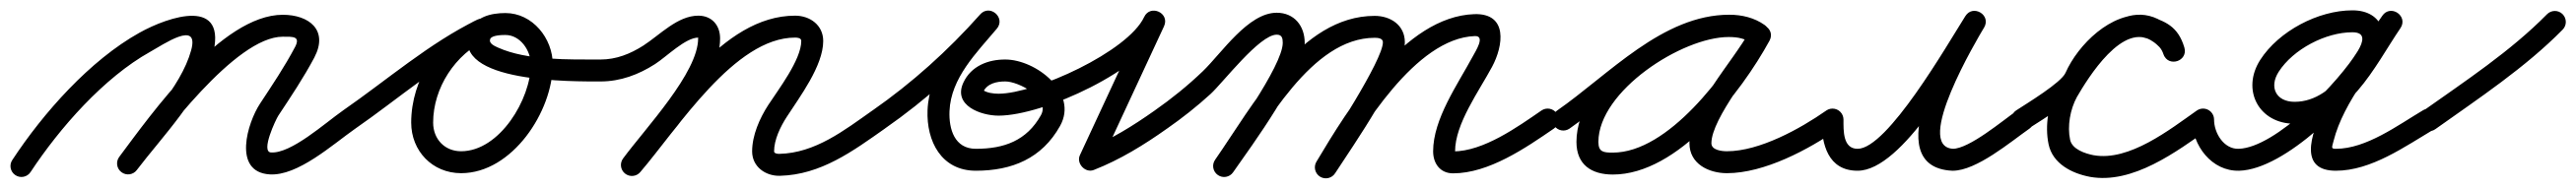

<svg xmlns="http://www.w3.org/2000/svg" viewBox="-41 -306 4929 362"><path d="M17.5 23.5C17.5 23.5 17.5 23.5 17.5 23.5C73.1 -60.9 157.7 -157.3 246.2 -206.7C271.4 -220.7 341 -268.9 324.7 -209.6C305.1 -138.1 232.9 -65.7 187.3 -5.7C180.3 3.5 182.1 16.7 191.3 23.7C200.5 30.7 213.7 28.9 220.7 19.7C220.7 19.7 220.7 19.7 220.7 19.7C270 -45 343.9 -120.5 365.3 -198.4C396.8 -313.2 282.2 -274.8 225.8 -243.3C131.2 -190.6 41.8 -89.8 -17.5 0.5C-23.9 10.1 -21.2 23.2 -11.5 29.5C-1.9 35.9 11.2 33.2 17.5 23.5ZM220.8 19.6C220.8 19.6 220.8 19.6 220.8 19.6C267.5 -42.8 409.2 -235.7 500 -235.7C519.8 -235.7 534.3 -236.8 523.4 -215.7C523.4 -215.7 523.4 -215.7 523.4 -215.8C523.4 -215.8 523.4 -215.8 523.4 -215.8C503.5 -178.1 479.9 -143.1 456.5 -107.5C432.6 -71.3 403.3 23.2 474.6 28C528.6 31.6 595.1 -29 639 -59.8C648.5 -66.5 650.9 -79.5 644.2 -89C637.5 -98.5 624.5 -100.9 615 -94.2C580.8 -70.3 516 -11.4 477.4 -14C457.3 -15.3 486.8 -77.3 491.5 -84.5C515.7 -121.1 539.9 -157.2 560.6 -196.2C560.6 -196.2 560.6 -196.2 560.6 -196.2C560.6 -196.3 560.6 -196.3 560.6 -196.3C587.8 -248.5 550.1 -277.7 500 -277.7C382.3 -277.7 247.9 -86.8 187.2 -5.6C180.2 3.7 182.1 16.9 191.4 23.8C200.7 30.8 213.9 28.9 220.8 19.6Z M609.7 -65.1C616.3 -55.5 629.4 -53.1 638.9 -59.7C721.2 -116.7 800.9 -186.8 890.6 -230.6C903 -236.7 904.8 -249.1 900.3 -258.5C895.9 -267.9 885.1 -274.4 872.5 -268.5C797.5 -233.8 745.7 -153.9 745.7 -71.2C745.7 -16.8 786.3 25.7 841.2 25.7C939.3 25.7 1016.6 -93.2 1016.6 -182.5C1016.6 -232.5 977.9 -281 926 -281C898.7 -281 867.3 -274 857.2 -244.9C857.2 -244.9 857.2 -245 857.2 -245C857.2 -245 857.2 -245.1 857.2 -245.1C821.9 -146.2 1059.8 -150.1 1108 -150C1119.6 -150 1129 -159.4 1129 -171C1129 -182.6 1119.6 -192 1108 -192C1048.3 -192.1 967.5 -189.8 912 -214.8C906.1 -217.5 893.8 -222.5 896.8 -230.9C896.8 -230.9 896.8 -231 896.8 -231C896.8 -231 896.8 -231.1 896.8 -231.1C899.5 -238.7 919.6 -239 926 -239C954.4 -239 974.6 -209.2 974.6 -182.5C974.6 -116.8 915.3 -16.3 841.2 -16.3C809.5 -16.3 787.7 -39.9 787.7 -71.2C787.7 -137.6 830 -202.5 890.2 -230.4C902.8 -236.2 904.5 -248.8 899.9 -258.3C895.4 -267.9 884.6 -274.4 872.2 -268.3C780.4 -223.5 699.1 -152.5 615.1 -94.3C605.5 -87.7 603.1 -74.6 609.7 -65.1Z M1108 -150C1108 -150 1108 -150 1108 -150C1146 -150 1180.7 -163 1212.3 -183.3C1234.3 -197.4 1270.4 -234 1295 -234C1297.6 -234 1294.7 -239.7 1294.7 -232.5C1294.7 -166.7 1194.3 -61 1151.1 -2.5C1144.2 6.9 1146.2 20 1155.5 26.9C1164.9 33.8 1178 31.8 1184.9 22.5C1236.7 -47.8 1336.7 -145.3 1336.7 -232.5C1336.7 -257.6 1320.9 -276 1295 -276C1255.4 -276 1221.6 -239.2 1189.7 -218.6C1164.8 -202.7 1137.9 -192 1108 -192C1096.4 -192 1087 -182.6 1087 -171C1087 -159.4 1096.4 -150 1108 -150ZM1154.3 25.9C1163.1 33.5 1176.4 32.5 1183.9 23.7C1256.3 -60.8 1364.5 -234 1480.2 -234C1484.8 -234 1492 -233.4 1492 -227.5C1492 -191.4 1447.6 -133.8 1428.8 -104.8C1412.3 -79.3 1398 -46.8 1398 -16C1398 -16 1398 -16 1398 -16C1398 -16 1398 -16 1398 -16C1398 13.3 1423.6 31.4 1451.1 30.7C1529.5 28.8 1590.7 -16.5 1652.1 -59.8C1661.6 -66.5 1663.8 -79.6 1657.2 -89.1C1650.5 -98.6 1637.4 -100.8 1627.9 -94.2C1627.9 -94.2 1627.9 -94.2 1627.9 -94.2C1574.2 -56.3 1518.8 -12.9 1450.1 -11.3C1447.1 -11.2 1440 -11.9 1440 -16C1440 -16 1440 -16 1440 -16C1440 -16 1440 -16 1440 -16C1440 -38.5 1452.2 -63.5 1464.1 -81.9C1488.9 -120.3 1534 -179.9 1534 -227.5C1534 -257.9 1508.7 -276 1480.2 -276C1339.3 -276 1236 -101.6 1152.1 -3.7C1144.5 5.1 1145.5 18.4 1154.3 25.9Z M1652 -59.8C1652 -59.8 1652 -59.8 1652 -59.8C1730.6 -114.5 1802.1 -178.9 1865.7 -250.5C1874.9 -260.9 1871.4 -273 1863.3 -279.9C1855.3 -286.9 1842.8 -288.6 1833.9 -278C1788.5 -223.8 1736.7 -170 1733.6 -94.9C1733.6 -94.9 1733.6 -94.9 1733.6 -94.8C1733.6 -94.8 1733.6 -94.8 1733.6 -94.8C1731.3 -35.8 1759.9 21 1826 21C1895.4 21 1952.4 -2.6 1987.1 -64.7C2023 -128.9 1940.3 -192.1 1882.4 -192C1882.3 -192 1882.4 -192 1882.4 -192C1882.5 -192 1882.5 -192 1882.5 -192C1849.4 -192.2 1816.9 -179.5 1802.2 -147.9C1781.6 -103.8 1836 -84.5 1869.4 -84.5C1955.9 -84.5 2147.2 -172.3 2186 -255.6C2191.9 -268.3 2185.4 -279.1 2175.8 -283.5C2166.3 -287.9 2153.8 -286 2148 -273.3C2107 -185.2 2066 -97 2025.1 -8.8C2021.4 -0.9 2024 7.8 2029.5 13.7C2035.1 19.7 2043.6 22.8 2051.8 19.5C2102.1 -0.2 2148.2 -28.7 2192.1 -59.9C2201.6 -66.6 2203.8 -79.7 2197.1 -89.1C2190.4 -98.6 2177.3 -100.8 2167.9 -94.1C2167.9 -94.1 2167.9 -94.1 2167.9 -94.1C2126.7 -65 2083.6 -38.1 2036.5 -19.5C2028.3 -16.3 2033.1 -5.2 2040.9 3.1C2048.7 11.3 2059.5 16.8 2063.2 8.8C2104.1 -79.3 2145.1 -167.5 2186 -255.6C2191.9 -268.3 2185.4 -279.1 2175.9 -283.5C2166.3 -287.9 2153.9 -286 2148 -273.4C2117 -207 1940 -126.5 1869.4 -126.5C1860.4 -126.5 1846.4 -128 1839.2 -134C1838.2 -134.9 1839.7 -128.9 1840.2 -130.1C1847.7 -146.2 1866.1 -150.1 1882.3 -150C1882.3 -150 1882.3 -150 1882.4 -150C1882.4 -150 1882.4 -150 1882.5 -150C1907.4 -150.1 1969 -118.3 1950.5 -85.3C1923.2 -36.6 1880.2 -21 1826 -21C1785.2 -21 1774.2 -58.7 1775.6 -93.2C1775.6 -93.2 1775.6 -93.2 1775.6 -93.2C1775.6 -93.1 1775.6 -93.1 1775.6 -93.1C1778.2 -156.8 1827.5 -205 1866.1 -251C1875 -261.6 1871.6 -273.6 1863.7 -280.4C1855.8 -287.2 1843.5 -288.7 1834.3 -278.4C1772.9 -209.2 1703.9 -147.1 1628 -94.2C1618.5 -87.6 1616.1 -74.5 1622.8 -65C1629.4 -55.5 1642.5 -53.1 1652 -59.8Z M2162.8 -65C2169.4 -55.5 2182.5 -53.1 2192 -59.8C2221 -80 2248.8 -102 2274.9 -125.8C2298.9 -147.7 2368.6 -239.6 2401.6 -239.6C2411.5 -239.6 2413.2 -233.1 2413.2 -224C2413.2 -179.8 2311.9 -40.3 2283.8 0C2277.1 9.5 2279.5 22.6 2289 29.2C2298.5 35.9 2311.6 33.5 2318.2 24C2318.2 24 2318.2 24 2318.2 24C2353.8 -27 2455.2 -164.3 2455.2 -224C2455.2 -256.3 2435.3 -281.6 2401.6 -281.6C2346.8 -281.6 2296.2 -204.1 2260.2 -169.5C2231.5 -142 2200.6 -117 2168 -94.2C2158.5 -87.6 2156.1 -74.5 2162.8 -65ZM2318.2 24C2318.2 24 2318.2 24 2318.2 24C2380.4 -65.1 2467.7 -233.6 2589.1 -233.6C2595.1 -233.6 2604.8 -232.9 2604.8 -225.1C2604.8 -190.6 2503.2 -35.5 2478.4 2.5C2472.1 12.2 2474.8 25.3 2484.5 31.6C2494.2 37.9 2507.3 35.2 2513.6 25.5C2513.6 25.5 2513.6 25.5 2513.6 25.5C2547.3 -26.3 2646.8 -169 2646.8 -225.1C2646.8 -257.9 2619.4 -275.6 2589.1 -275.6C2446.6 -275.6 2355.7 -103.2 2283.8 0C2277.1 9.5 2279.5 22.6 2289 29.2C2298.5 35.9 2311.6 33.5 2318.2 24ZM2484.9 32.6C2494.8 38.5 2507.7 35.3 2513.7 25.3C2564.3 -59.5 2667 -232.8 2780.7 -236.9C2801.4 -237.6 2782.4 -208.5 2776.7 -197.9C2747.7 -144 2700.9 -78.1 2700.9 -16.1C2700.9 7 2714.3 26 2739 26C2807.4 26 2877.9 -22.6 2931.9 -59.7C2941.5 -66.3 2943.9 -79.3 2937.3 -88.9C2930.7 -98.5 2917.7 -100.9 2908.1 -94.3C2862.5 -62.9 2797.2 -16 2739 -16C2738.4 -16 2741 -15 2741.7 -14.4C2744.1 -12.3 2742.9 -10.2 2742.9 -16.1C2742.9 -68.9 2788.6 -131.2 2813.7 -178.1C2835.2 -218.1 2844.8 -281.2 2779.3 -278.9C2645.6 -274.1 2537.8 -97.1 2477.6 3.8C2471.7 13.7 2474.9 26.6 2484.9 32.6Z M2932.8 -65C2939.4 -55.5 2952.5 -53.1 2962 -59.8C3052 -122.3 3152.9 -235.8 3267.6 -235.8C3282.6 -235.8 3298.4 -232.8 3310.8 -223.9C3321.6 -216.2 3333.1 -221.6 3339 -230.7C3344.8 -239.8 3345.1 -252.5 3333.5 -259.2C3311.2 -272.1 3292.7 -277.1 3266.3 -277.1C3153 -277.1 2975.1 -155.6 2975.1 -34.2C2975.1 9.6 3004 28.3 3044.7 28.3C3169.8 28.3 3290.3 -129 3344.4 -227.9C3351.1 -240.2 3345.3 -251.4 3336.1 -256.4C3326.9 -261.5 3314.3 -260.4 3307.6 -248.1C3273.3 -185.6 3191.3 -101.5 3191.3 -31.6C3191.3 8 3228.3 25.7 3263 25.7C3334.7 25.7 3419.6 -19.6 3477 -59.8C3486.5 -66.5 3488.9 -79.5 3482.2 -89C3475.5 -98.5 3462.5 -100.9 3453 -94.2C3403.1 -59.3 3325.4 -16.3 3263 -16.3C3253.5 -16.3 3233.3 -18.3 3233.3 -31.6C3233.3 -79.6 3317.3 -178.4 3344.4 -227.9C3351.1 -240.2 3345.3 -251.4 3336.1 -256.4C3326.9 -261.5 3314.3 -260.4 3307.6 -248.1C3262 -164.9 3151 -13.7 3044.7 -13.7C3026.9 -13.7 3017.1 -14.7 3017.1 -34.2C3017.1 -131.4 3177 -235.1 3266.3 -235.1C3285.5 -235.1 3296.7 -232 3312.5 -222.8C3324 -216.1 3335.1 -221.1 3340.6 -229.6C3346.1 -238.2 3346.1 -250.3 3335.2 -258.1C3315.6 -272.1 3291.5 -277.8 3267.6 -277.8C3139.7 -277.8 3036.9 -162.9 2938 -94.2C2928.5 -87.6 2926.1 -74.5 2932.8 -65Z M3444 -77C3444 -77 3444 -77 3444 -77C3444 -29.5 3456.4 21 3513 21C3599.3 21 3709 -180.3 3754.8 -252.8C3762.1 -264.5 3756.7 -275.9 3747.7 -281.4C3738.7 -287 3726 -286.6 3719 -274.7C3688.2 -223.1 3549 13.7 3694 21C3694 21 3694.2 21 3694.5 21C3694.7 21 3695 21 3695 21C3740.5 21 3805.5 -34.2 3842 -59.8C3851.5 -66.5 3853.9 -79.5 3847.2 -89C3840.5 -98.5 3827.5 -100.9 3818 -94.2C3818 -94.2 3818 -94.2 3818 -94.2C3791.2 -75.5 3726.7 -21 3695 -21C3695 -21 3695.3 -21 3695.5 -21C3695.8 -21 3696.1 -21 3696 -21C3618.8 -24.8 3742.2 -231.8 3755 -253.3C3762.1 -265.1 3756.9 -276.5 3748 -281.9C3739.1 -287.3 3726.6 -286.9 3719.2 -275.2C3683.6 -218.8 3570 -21 3513 -21C3484.7 -21 3486 -55.8 3486 -77C3486 -88.6 3476.6 -98 3465 -98C3453.4 -98 3444 -88.6 3444 -77Z M3810.4 -65.5C3816.7 -55.8 3829.8 -53.1 3839.5 -59.4C3869.5 -79 3934.8 -117 3949.2 -149.5C3965.5 -186.2 4013.3 -239.6 4057.9 -235.1C4058 -235.1 4057 -235.3 4056.1 -235.4C4055.2 -235.6 4054.3 -235.8 4054.4 -235.8C4075.9 -229.8 4090.5 -228.3 4097.8 -203.1C4101.7 -190.1 4113.9 -187 4124.1 -190.3C4134.3 -193.6 4142.4 -203.4 4137.7 -216.1C4133.9 -226.8 4129.3 -235.5 4121.6 -244C4121.6 -244.1 4121.4 -244.3 4121.2 -244.4C4121 -244.6 4120.9 -244.8 4120.8 -244.8C4115.2 -250.5 4109.4 -256 4102.6 -260.5C4102.6 -260.5 4102.8 -260.4 4103 -260.2C4103.2 -260.1 4103.4 -260 4103.4 -260C4016.9 -322.9 3932.6 -204.2 3895.8 -140.5C3895.8 -140.5 3895.7 -140.4 3895.7 -140.3C3895.6 -140.1 3895.5 -140 3895.5 -140C3878.1 -107.8 3870.9 -65.7 3878.4 -29.7C3886.2 7.5 3922.7 26 3957 32.6C3957 32.6 3957.1 32.6 3957.2 32.6C3957.2 32.7 3957.3 32.7 3957.3 32.7C4039.6 47.4 4122.9 -15.4 4186.1 -59.8C4195.6 -66.5 4197.9 -79.6 4191.2 -89.1C4184.5 -98.6 4171.4 -100.9 4161.9 -94.2C4110.6 -58.1 4032.7 3.5 3964.7 -8.7C3964.7 -8.7 3964.8 -8.7 3964.8 -8.6C3964.9 -8.6 3965 -8.6 3965 -8.6C3949 -11.7 3923.5 -19.7 3919.6 -38.3C3914 -64.6 3919.7 -96.5 3932.5 -120C3932.5 -120 3932.4 -119.9 3932.3 -119.7C3932.3 -119.6 3932.2 -119.5 3932.2 -119.5C3953.2 -155.8 4021.4 -267.6 4078.6 -226C4078.7 -226 4078.8 -225.9 4079 -225.8C4079.2 -225.7 4079.3 -225.5 4079.4 -225.5C4083.7 -222.6 4087.5 -218.8 4091.2 -215.2C4091.2 -215.1 4091 -215.3 4090.8 -215.6C4090.6 -215.8 4090.4 -216 4090.4 -216C4094.5 -211.4 4096.3 -207.4 4098.3 -201.9C4102.9 -189.1 4114.7 -185.9 4124.5 -189C4134.3 -192.2 4142 -201.9 4138.2 -214.9C4126.3 -255.2 4102.1 -266 4065.6 -276.2C4065.6 -276.2 4064.7 -276.4 4063.9 -276.6C4063 -276.7 4062.1 -276.9 4062.1 -276.9C3998.1 -283.3 3934.8 -220.7 3910.8 -166.5C3902.5 -147.7 3838 -108.6 3816.5 -94.6C3806.8 -88.3 3804.1 -75.2 3810.4 -65.5Z M4174 -98C4162.4 -98 4153 -88.6 4153 -77C4153 -27.4 4190.6 22.4 4243.1 21C4331.6 18.6 4463 -114.9 4506.3 -187.2C4533.6 -232.7 4519.9 -286.2 4459.7 -286.2C4394.3 -286.2 4318.9 -246.5 4283.4 -191.4C4246.6 -134.1 4280.4 -69 4349.1 -69C4452.2 -69 4501.5 -178.4 4551.6 -252.1C4559.4 -263.6 4554.5 -275.2 4545.7 -281.1C4536.9 -287 4524.3 -287.1 4516.7 -275.5C4484.1 -226.1 4293 21 4428 21C4495.8 21 4560.2 -25.4 4616.7 -58.9C4626.7 -64.9 4630 -77.7 4624.1 -87.7C4618.1 -97.7 4605.3 -101 4595.3 -95.1C4546.3 -66 4486.3 -21 4428 -21C4418.1 -21 4420.6 -23.7 4423.6 -35.9C4442.8 -112.3 4507.7 -185.5 4551.7 -252.3C4559.4 -264 4554.5 -275.5 4545.9 -281.4C4537.2 -287.2 4524.6 -287.2 4516.8 -275.7C4476.5 -216.3 4430.4 -111 4349.1 -111C4313.4 -111 4299.8 -139.2 4318.7 -168.6C4346.5 -211.8 4408.5 -244.2 4459.7 -244.2C4485.5 -244.2 4480.7 -226.3 4470.3 -208.8C4435.2 -150.3 4313.4 -23 4242 -21C4213.6 -20.2 4195 -51.3 4195 -77C4195 -88.6 4185.6 -98 4174 -98Z M4588.9 -63.5C4595.6 -54 4608.7 -51.8 4618.2 -58.5C4701.4 -117.7 4790.3 -176.4 4862 -249.3C4870.1 -257.5 4870 -270.8 4861.7 -279C4853.5 -287.1 4840.2 -287 4832 -278.7C4832 -278.7 4832 -278.7 4832 -278.7C4762.1 -207.6 4675 -150.4 4593.8 -92.8C4584.4 -86.1 4582.2 -73 4588.9 -63.5Z"/></svg>

Font: FRB American Cursive Guidelines Medium
Style: Italic
Weight: 500
Italic angle: -25°
Version: Version 2.0;Modular Font Editor K font №1